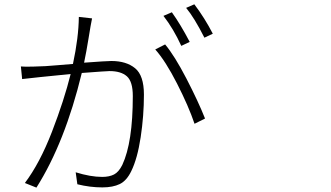

<svg xmlns="http://www.w3.org/2000/svg" viewBox="-20 -855 1540 893"><path d="M969.7 -698.2 930.7 -679.7Q883.8 -772.5 845.7 -818.4L883.8 -835Q932.6 -770.5 969.7 -698.2ZM862.3 -660.2 823.2 -641.6Q787.1 -720.7 740.2 -781.2L779.3 -797.9Q819.3 -742.2 862.3 -660.2ZM308.6 -510.7Q139.6 -494.1 83 -487.3L77.1 -545.9Q94.7 -543.9 138.2 -545.4Q181.6 -546.9 191.9 -547.4Q202.1 -547.9 249 -551.8Q295.9 -555.7 319.3 -557.6Q345.7 -680.7 346.7 -776.4L408.2 -769.5Q402.3 -742.2 392.1 -678.2Q381.8 -614.3 371.1 -563.5Q476.6 -571.3 498 -571.3Q567.4 -571.3 608.4 -537.6Q649.4 -503.9 649.4 -415Q649.4 -316.4 634.3 -216.8Q619.1 -117.2 590.8 -59.6Q569.3 -14.6 537.1 1Q504.9 16.6 456.1 16.6Q398.4 16.6 339.8 2L332 -53.7Q401.4 -32.2 455.1 -32.2Q488.3 -32.2 510.3 -43.5Q532.2 -54.7 548.8 -87.9Q597.7 -192.4 597.7 -408.2Q597.7 -475.6 570.3 -500Q543 -524.4 489.3 -524.4Q476.6 -524.4 360.4 -515.6Q282.2 -192.4 149.4 17.6L95.7 -3.9Q165 -95.7 221.7 -242.2Q278.3 -388.7 308.6 -510.7ZM702.1 -625 748 -648.4Q792 -595.7 847.2 -489.3Q902.3 -382.8 933.6 -303.7L884.8 -279.3Q857.4 -360.4 803.7 -465.8Q750 -571.3 702.1 -625Z"/></svg>

Font: Bpmf Zihi Sans Light
Style: Light
Weight: 300
Foundry: But Ko
Version: Version 1.320